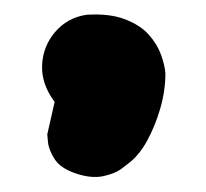

<svg xmlns="http://www.w3.org/2000/svg" viewBox="-20 -135 279 260"><path d="M83 100Q62 93 54 80.5Q46 68 45 57.5Q44 47 44 47L54 3Q36 -21 37 -46.5Q38 -72 54.5 -91.5Q71 -111 97 -115Q128 -117 149 -109Q170 -101 181.5 -88Q193 -75 198 -61Q203 -47 204 -36Q204 -12 197 12Q190 36 179 56Q168 76 153 87Q153 87 144.5 93.5Q136 100 120 103.5Q104 107 83 100Z"/></svg>

Font: Sour Gummy
Style: Bold
Weight: 700
Designer: Stefie Justprince
Foundry: Eifetstype
Version: Version 1.000